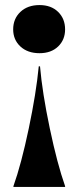

<svg xmlns="http://www.w3.org/2000/svg" viewBox="-20 -538 310 758"><path d="M237 197V200H33V197Q64 110 93.5 -30.5Q123 -171 133 -276H138Q147 -172 176.5 -31.5Q206 109 237 197ZM136 -518Q182 -518 209.5 -491Q237 -464 237 -422Q237 -381 209.5 -354.5Q182 -328 136 -328Q89 -328 60.5 -354.5Q32 -381 32 -422Q32 -464 60.5 -491Q89 -518 136 -518Z"/></svg>

Font: Nyght Serif Bold
Style: Regular
Weight: 700
Designer: Maksym Kobuzan
Version: Version 0.410